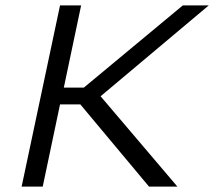

<svg xmlns="http://www.w3.org/2000/svg" viewBox="-20 -690 792 710"><path d="M202 -670 60 0H138L202 -304H277L531 0H636L352 -334L752 -670H656L290 -366H216L280 -670Z"/></svg>

Font: LT Wave Light
Style: Italic
Weight: 300
Designer: Daniel Lyons
Version: Version 2.5 (Glyphs App)